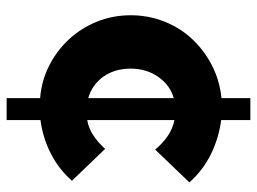

<svg xmlns="http://www.w3.org/2000/svg" viewBox="-118 -547 775 579"><g transform="rotate(90 269.5 -257.5)"><path d="M276 110V9Q224 5 178.5 -18Q133 -41 99 -77.5Q65 -114 45.5 -162Q26 -210 26 -264Q26 -316 44 -363Q62 -410 95 -446.5Q128 -483 174 -507.5Q220 -532 276 -538V-625H342V-537Q396 -530 445 -506Q494 -482 530 -441Q505 -415 480.5 -389.5Q456 -364 431 -338Q413 -360 390.5 -375.5Q368 -391 342 -396V-133Q366 -137 387.5 -151Q409 -165 429 -187Q453 -162 477 -137Q501 -112 525 -87Q490 -47 442.5 -23Q395 1 342 8V110ZM187 -264Q187 -216 211 -182Q235 -148 276 -136V-394Q237 -383 212 -347.5Q187 -312 187 -264Z"/></g></svg>

Font: Rosa Sans Black
Style: Regular
Weight: 900
Designer: Pentagram / MCKL
Foundry: Pentagram / MCKL
Version: Version 1.005;September 16, 2019;FontCreator 11.5.0.2425 64-